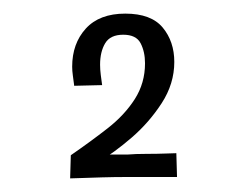

<svg xmlns="http://www.w3.org/2000/svg" viewBox="-20 -825 361 282"><path d="M123 -586 84 -597Q113 -617 138 -636.5Q163 -656 178 -679.5Q193 -703 193 -732Q193 -749 186.5 -761.5Q180 -774 161 -774Q142 -774 134.5 -761.5Q127 -749 127 -730Q127 -723 128 -715Q129 -707 130 -700L89 -699Q88 -707 87 -714Q86 -721 86 -727Q86 -761 106 -783Q126 -805 164 -805Q202 -805 219 -784.5Q236 -764 236 -734Q236 -702 217.5 -673.5Q199 -645 173.5 -623Q148 -601 123 -586ZM83 -563 84 -597Q89 -597 98.5 -597Q108 -597 119.5 -597.5Q131 -598 144 -598Q157 -598 167 -598Q179 -599 195 -599Q211 -599 223.5 -599.5Q236 -600 239 -600L240 -565Q237 -565 223 -565Q209 -565 192 -565Q175 -565 162 -565Q148 -565 130 -564.5Q112 -564 99 -563.5Q86 -563 83 -563Z"/></svg>

Font: Truculenta Light
Style: Regular
Weight: 300
Version: Version 1.002